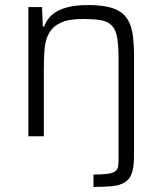

<svg xmlns="http://www.w3.org/2000/svg" viewBox="-20 -538 641 758"><path d="M329 -518Q387 -518 422.5 -506.5Q458 -495 477 -471Q496 -447 502.5 -409.5Q509 -372 509 -320V80Q509 122 500.5 146Q492 170 472.5 182Q453 194 423 197Q393 200 349 200V151Q383 151 403 148.5Q423 146 433 139.5Q443 133 445.5 122.5Q448 112 448 95V-301Q448 -355 443 -387Q438 -419 422.5 -436Q407 -453 379.5 -458Q352 -463 307 -463Q251 -463 220 -448.5Q189 -434 174 -407.5Q159 -381 156 -344.5Q153 -308 153 -264V0H92V-510H146L149 -433H154Q161 -451 173 -466.5Q185 -482 205.5 -493.5Q226 -505 256 -511.5Q286 -518 329 -518Z"/></svg>

Font: Azeri Sans Light
Style: Regular
Weight: 300
Designer: Hector Gatti & Omnibus-Type (original fonts) / Cristiano Sobral (main changes and remastering)
Version: Version 1.000; ttfautohint (v1.6)